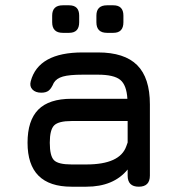

<svg xmlns="http://www.w3.org/2000/svg" viewBox="-20 -705 680 725"><path d="M217 -581Q177 -581 177 -621V-646Q177 -685 217 -685H241Q279 -685 279 -646V-621Q279 -581 241 -581ZM384 -581Q344 -581 344 -621V-646Q344 -685 384 -685H408Q446 -685 446 -646V-621Q446 -581 408 -581ZM250 0Q84 0 84 -166Q84 -250 124.5 -291Q165 -332 250 -332H461Q458 -384 434 -403.5Q410 -423 350 -423H292Q242 -423 217.5 -416Q193 -409 183 -392Q174 -371 164 -363Q154 -355 136 -355Q114 -355 102.5 -367Q91 -379 96 -398Q125 -507 292 -507H350Q450 -507 498 -459Q546 -411 546 -311V-42Q546 0 504 0Q462 0 462 -42V-65Q409 0 306 0ZM306 -84Q433 -84 457 -153Q458 -155 459.5 -160Q461 -165 462 -167V-248H250Q201 -248 184.5 -231.5Q168 -215 168 -166Q168 -116 184 -100Q200 -84 250 -84Z"/></svg>

Font: Jura
Style: Bold
Weight: 700
Designer: Daniel Johnson, Alexei Vanyashin
Foundry: Daniel Johnson
Version: Version 5.103